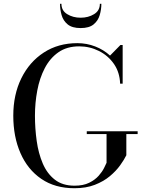

<svg xmlns="http://www.w3.org/2000/svg" viewBox="-20 -989 770 1019"><path d="M306 -969Q306 -932.5 336.8 -913.8Q367.5 -895 408 -895Q448.5 -895 479.2 -913.8Q510 -932.5 510 -969H518Q518 -938.5 509.2 -908.8Q500.5 -879 476.8 -859.5Q453 -840 408 -840Q363 -840 339.2 -859.5Q315.5 -879 307 -908.8Q298.5 -938.5 298.5 -969ZM440.5 -292.5H710.5V-277.5H650.5V-165Q639 -141.5 617.5 -111.5Q596 -81.5 562.8 -53.8Q529.5 -26 483 -8Q436.5 10 375.5 10Q271.5 10 199 -39.8Q126.5 -89.5 88.5 -176.5Q50.5 -263.5 50.5 -375Q50.5 -486.5 93.2 -573.5Q136 -660.5 212.5 -710.2Q289 -760 390.5 -760Q440 -760 485.2 -742.5Q530.5 -725 564 -694L619 -750H631V-545H617.5Q615.5 -605 584.8 -649.5Q554 -694 505 -718.5Q456 -743 400.5 -743Q335 -743 290 -711.5Q245 -680 217.5 -627Q190 -574 177.8 -508.5Q165.5 -443 165.5 -375Q165.5 -307 174.8 -241Q184 -175 207 -121.2Q230 -67.5 271 -35.5Q312 -3.5 375.5 -3.5Q422 -3.5 453.2 -19Q484.5 -34.5 503.5 -56Q522.5 -77.5 532.2 -97.2Q542 -117 545.5 -125V-277.5H440.5Z"/></svg>

Font: Bodoni Moda 16pt
Style: Regular
Weight: 400
Version: Version 2.3